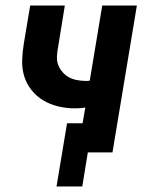

<svg xmlns="http://www.w3.org/2000/svg" viewBox="-20 -550 540 693"><path d="M184 123 222 -105H278L288 -162Q278 -160 268.5 -159.5Q259 -159 249 -159Q219 -159 190 -166Q161 -173 136.5 -187.5Q112 -202 94 -224.5Q76 -247 67.5 -274.5Q59 -302 60 -332.5Q61 -363 66 -393L89 -530H214L189 -376Q186 -360 185.5 -344Q185 -328 190.5 -314.5Q196 -301 206 -289.5Q216 -278 229 -271Q242 -264 257.5 -261Q273 -258 289 -258Q292 -258 296 -258Q300 -258 304 -259L349 -530H474L386 0H297L277 123Z"/></svg>

Font: Iosevka Curly XBdObl
Style: Regular
Weight: 800
Italic angle: -9°
Monospace: yes
Designer: Belleve Invis
Foundry: Belleve Invis
Version: Version 11.1.0; ttfautohint (v1.8.3)